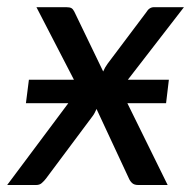

<svg xmlns="http://www.w3.org/2000/svg" viewBox="-36 -528 555 548"><path d="M46.5 -300.5H175L68 -507.5H153Q163 -507.5 167.8 -504.8Q172.5 -502 176 -495L258.5 -324Q263 -335 271 -346L381.5 -493Q390 -507.5 403.5 -507.5H489L329 -300.5H446L438 -233.5H327.5L442.5 0H358Q347.5 0 341.5 -5.2Q335.5 -10.5 332 -18.5L239.5 -217Q237 -211.5 234.5 -206.5Q232 -201.5 229 -197.5L95 -18Q89.5 -11 83.2 -5.5Q77 0 67.5 0H-15.5L159 -233.5H38Z"/></svg>

Font: Lato Medium
Style: Italic
Weight: 500
Italic angle: -7°
Designer: Lukasz Dziedzic
Foundry: tyPoland Lukasz Dziedzic
Version: Version 2.006; 2014-01-15